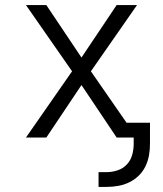

<svg xmlns="http://www.w3.org/2000/svg" viewBox="-20 -540 640 754"><path d="M367 194V136H399Q420 136 441.5 129Q463 122 478 106Q493 90 499 68.5Q505 47 505 25V0H438L300 -206L162 0H82L263 -260L82 -520H162L300 -314L438 -520H518L337 -260L477 -58H569V25Q569 48 565 70.5Q561 93 551 113.5Q541 134 524.5 150Q508 166 487.5 176Q467 186 444 190Q421 194 399 194Z"/></svg>

Font: Iosevka SS04 Light Extended
Style: Regular
Weight: 300
Width: 7
Monospace: yes
Designer: Belleve Invis
Foundry: Belleve Invis
Version: Version 19.0.0; ttfautohint (v1.8.4)